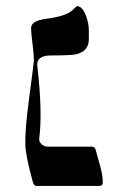

<svg xmlns="http://www.w3.org/2000/svg" viewBox="-20 -613 384 633"><path d="M63.5 -137.2Q62 -184.1 76.2 -290.5Q91.8 -408.2 91.8 -414.1Q91.8 -433.1 87.2 -468.5Q82.5 -503.9 82.5 -520.5Q82.5 -544.4 130.9 -550.8Q199.2 -559.6 219.7 -580.1Q232.4 -592.8 233.9 -592.8Q252 -592.8 264.2 -559.1Q272.9 -534.7 272.9 -513.2V-483.9Q272.9 -444.3 231.4 -434.1Q215.8 -430.2 148.9 -430.2Q99.1 -430.2 103 -396Q120.6 -243.7 109.4 -157.2Q107.9 -146 116.9 -137.7Q126 -129.4 138.7 -129.4H283.2Q292.5 -129.4 294.9 -120.6Q302.2 -92.8 310.1 -65.9Q318.8 -36.1 318.8 -11.2Q318.8 0 307.6 0H99.1Q91.8 0 87.9 -14.2Q64.5 -98.6 63.5 -137.2Z"/></svg>

Font: Accordance
Style: Regular
Weight: 400
Version: Version 1.1 (build May 11, 2018) Miklal Software Solutions, 